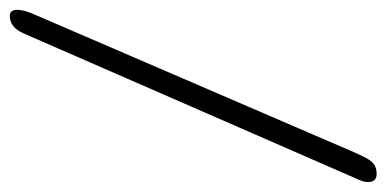

<svg xmlns="http://www.w3.org/2000/svg" viewBox="-223 -523 787 391"><g transform="rotate(90 170.5 -327.5)"><path d="M342 -667C349 -683 347 -701 330 -701C305 -701 299 -687 282 -648L4 -3C-5 17 -12 46 7 46C24 46 35 36 43 18Z"/></g></svg>

Font: EB Garamond SC 08
Style: Regular
Weight: 400
Version: Version 0.016